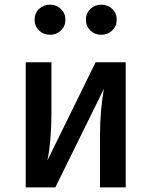

<svg xmlns="http://www.w3.org/2000/svg" viewBox="-20 -811 655 831"><path d="M524.1 -541.5V0H412.8V-222.6Q412.8 -279 417.4 -332.1Q422.1 -385.1 429.7 -426.7L219.5 0H91.3V-541.5H202.6V-318.5Q202.6 -262.6 197.9 -208.5Q193.3 -154.4 185.1 -116.4L393.8 -541.5ZM129.7 -725.6Q129.7 -753.8 149 -772.3Q168.2 -790.8 196.9 -790.8Q224.6 -790.8 243.8 -772.1Q263.1 -753.3 263.1 -725.6Q263.1 -697.9 243.8 -679.2Q224.6 -660.5 196.9 -660.5Q168.2 -660.5 149 -679.2Q129.7 -697.9 129.7 -725.6ZM351.8 -725.6Q351.8 -753.3 371 -772.1Q390.3 -790.8 417.9 -790.8Q446.7 -790.8 465.9 -772.3Q485.1 -753.8 485.1 -725.6Q485.1 -697.9 465.9 -679.2Q446.7 -660.5 417.9 -660.5Q390.3 -660.5 371 -679.2Q351.8 -697.9 351.8 -725.6Z"/></svg>

Font: Fira Code Fixed Medium
Style: Regular
Weight: 500
Monospace: yes
Designer: Carrois Corporate, Edenspiekermann AG, Nikita Prokopov
Foundry: Carrois Corporate, Edenspiekermann AG, Nikita Prokopov
Version: Version 5.002